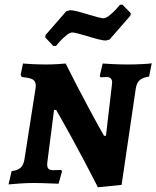

<svg xmlns="http://www.w3.org/2000/svg" viewBox="-20 -772 660 810"><path d="M452 -413 453 -424Q453 -447 430 -447L404 -446L401 -452L413 -504Q425 -503 457 -501.5Q489 -500 521 -500Q548 -500 579 -501.5Q610 -503 620 -505L609 -449Q582 -445 569.5 -434Q557 -423 553 -400L493 8L393 18Q335 -96 283.5 -189.5Q232 -283 217 -308H208L180 -90L179 -79Q179 -65 185 -59.5Q191 -54 205 -54L237 -55L242 -50L227 3Q215 3 183.5 1.5Q152 0 121 0Q92 0 59 2.5Q26 5 16 6L29 -50Q54 -53 66.5 -64Q79 -75 83 -99L130 -399L131 -410Q131 -429 118.5 -436.5Q106 -444 72 -447Q68 -453 67 -456L77 -504Q86 -503 116.5 -501.5Q147 -500 175 -500Q198 -500 223.5 -501.5Q249 -503 257 -504Q306 -406 355 -315Q404 -224 419 -199H427ZM171 -614 172 -624 260 -725 276 -729Q294 -729 352 -711Q404 -695 417 -695Q427 -695 442.5 -707.5Q458 -720 470.5 -734Q483 -748 486 -752H497L532 -716L530 -706L442 -605L426 -601Q408 -601 350 -619Q298 -635 285 -635Q275 -635 259.5 -622.5Q244 -610 231.5 -596Q219 -582 216 -578H205Z"/></svg>

Font: Alegreya SC
Style: Bold Italic
Weight: 700
Italic angle: -7°
Designer: Juan Pablo del Peral
Foundry: Huerta Tipografica
Version: Version 2.007; ttfautohint (v1.6)